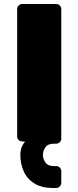

<svg xmlns="http://www.w3.org/2000/svg" viewBox="-20 -720 389 962"><path d="M246 222Q190 222 153.5 200Q117 178 99.5 140Q82 102 82 56Q82 34 88.5 17.5Q95 1 106 -10L88 -12Q79 -12 72.5 -19.5Q66 -27 66 -36V-674Q66 -685 73.5 -692.5Q81 -700 92 -700H261Q272 -700 279.5 -692.5Q287 -685 287 -674V-26Q287 -15 279.5 -7.5Q272 0 261 0H250Q220 0 207.5 18Q195 36 195 56Q195 76 207.5 94Q220 112 250 112H261Q272 112 279.5 119.5Q287 127 287 138V196Q287 206 279.5 214Q272 222 261 222Z"/></svg>

Font: Rubik ExtraBold
Style: Regular
Weight: 800
Designer: Hubert and Fischer
Foundry: Hubert and Fischer
Version: Version 2.300;gftools[0.9.30]